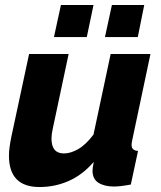

<svg xmlns="http://www.w3.org/2000/svg" viewBox="-20 -742 646 772"><path d="M139 10Q16 10 16 -116Q16 -132 18.5 -150.5Q21 -169 25 -189L97 -525H256L192 -224Q187 -201 187 -185Q187 -125 237 -125Q264 -125 294.5 -142.5Q325 -160 356 -201L425 -525H585L512 -180Q509 -166 509 -159Q509 -137 535 -135L506 0Q463 8 438 8Q400 8 376 -7Q352 -22 352 -56Q352 -66 357 -91Q312 -39 256.5 -14.5Q201 10 139 10ZM197 -593 225 -722H356L329 -593ZM402 -593 430 -722H560L534 -593Z"/></svg>

Font: Raleway ExtraBold
Style: Italic
Weight: 800
Italic angle: -12°
Designer: Matt McInerney, Pablo Impallari, Rodrigo Fuenzalida
Foundry: Matt McInerney, Pablo Impallari, Rodrigo Fuenzalida
Version: Version 4.026